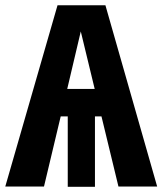

<svg xmlns="http://www.w3.org/2000/svg" viewBox="-29 -713 621 734"><path d="M423.8 0 358.9 -268.1H334V1H230V-268.1H203.1L139.2 0H-8.8L190.9 -692.9H374L571.8 0ZM228 -373H333L279.8 -592.8Z"/></svg>

Font: Fira Sans Compressed
Style: Bold
Weight: 700
Width: 1
Designer: Carrois Corporate & Edenspiekermann AG
Foundry: Carrois Corporate GbR & Edenspiekermann AG
Version: Version 4.203;PS 004.203;hotconv 1.0.88;makeotf.lib2.5.64775